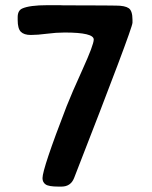

<svg xmlns="http://www.w3.org/2000/svg" viewBox="-20 -687 569 721"><path d="M210.9 13.7H199.2Q163.1 13.7 151.4 5.6Q139.6 -2.4 139.6 -18.1Q139.6 -53.7 230 -287.6Q248.5 -335 290.3 -427Q332 -519 332 -538.6Q332 -564.9 222.7 -564.9Q190.9 -564.9 156 -560.3Q121.1 -555.7 95.7 -555.7Q70.3 -555.7 58.3 -567.6Q46.4 -579.6 46.4 -611.8V-622.6Q46.4 -647 63 -654.8Q90.8 -667.5 157.7 -667.5H204.6L216.8 -667L369.6 -666.5Q380.9 -666 415 -666Q449.2 -666 463.4 -656.2Q477.5 -646.5 477.5 -612.8V-601.6Q477.5 -580.6 258.3 -18.6Q245.6 13.7 210.9 13.7Z"/></svg>

Font: Averia Sans Libre
Style: Bold
Weight: 700
Version: Version 1.002